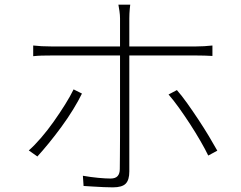

<svg xmlns="http://www.w3.org/2000/svg" viewBox="-20 -791 1040 827"><path d="M541 -771Q540 -764 539 -753.5Q538 -743 537.5 -732.5Q537 -722 537 -712Q537 -689 537 -656Q537 -623 537 -592Q537 -561 537 -540Q537 -520 537 -480.5Q537 -441 537 -391Q537 -341 537 -288.5Q537 -236 537 -187.5Q537 -139 537 -103Q537 -67 537 -52Q537 -16 521.5 0Q506 16 466 16Q450 16 426.5 15Q403 14 380 12.5Q357 11 340 10L337 -34Q371 -28 403 -25Q435 -22 456 -22Q477 -22 486.5 -32.5Q496 -43 496 -63Q496 -80 496.5 -118Q497 -156 497 -205.5Q497 -255 497 -308.5Q497 -362 497 -410.5Q497 -459 497 -493.5Q497 -528 497 -540Q497 -557 497 -589Q497 -621 497 -655Q497 -689 497 -712Q497 -726 494.5 -743.5Q492 -761 490 -771ZM123 -595Q143 -593 159 -592Q175 -591 199 -591Q211 -591 248 -591Q285 -591 339 -591Q393 -591 454 -591Q515 -591 576.5 -591Q638 -591 691 -591Q744 -591 780 -591Q816 -591 826 -591Q841 -591 859.5 -592Q878 -593 895 -595V-550Q878 -551 861 -551.5Q844 -552 827 -552Q817 -552 781 -552Q745 -552 692 -552Q639 -552 577.5 -552Q516 -552 455 -552Q394 -552 340.5 -552Q287 -552 249.5 -552Q212 -552 200 -552Q177 -552 159.5 -551.5Q142 -551 123 -549ZM333 -388Q318 -357 295 -319.5Q272 -282 244.5 -244.5Q217 -207 190 -174Q163 -141 141 -117L104 -143Q129 -165 157 -197.5Q185 -230 211.5 -267.5Q238 -305 260.5 -341Q283 -377 297 -406ZM742 -403Q763 -379 786.5 -346Q810 -313 834.5 -276Q859 -239 880 -204Q901 -169 916 -142L877 -121Q864 -148 843.5 -183.5Q823 -219 799 -256Q775 -293 751 -326.5Q727 -360 706 -384Z"/></svg>

Font: Noto Sans KR ExtraLight
Style: Regular
Weight: 250
Designer: Ryoko NISHIZUKA  (kana, bopomofo & ideographs); Paul D. Hunt (Latin, Greek & Cyrillic); Sandoll Communications , Soo-you
Foundry: Adobe
Version: Version 2.004-H2;hotconv 1.0.118;makeotfexe 2.5.65603